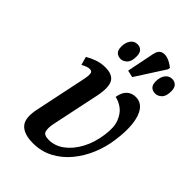

<svg xmlns="http://www.w3.org/2000/svg" viewBox="-241 -904 1008 1008"><g transform="rotate(45 263.5 -399.5)"><path d="M204 10Q136 10 107 -22Q78 -54 95 -132L153 -409Q161 -445 159 -461Q157 -477 140 -477Q131 -477 119.5 -473Q108 -469 93 -461L80 -507Q103 -521 131.5 -531Q160 -541 191 -541Q245 -541 262.5 -510Q280 -479 266 -408L209 -137Q202 -101 208 -81Q214 -61 250 -61Q296 -61 335.5 -90.5Q375 -120 402.5 -171.5Q430 -223 439 -289Q448 -350 433 -388Q418 -426 392 -445Q366 -464 339 -469Q345 -507 365 -525.5Q385 -544 414 -544Q452 -544 474 -513.5Q496 -483 501.5 -429.5Q507 -376 497 -308Q489 -248 465.5 -191.5Q442 -135 404.5 -89.5Q367 -44 316.5 -17Q266 10 204 10ZM327 -604 288 -613 319 -767Q325 -797 343 -805Q361 -813 385 -805.5Q409 -798 433 -778L431 -766ZM474 -628Q430 -628 430 -676Q430 -707 444.5 -726.5Q459 -746 483 -746Q501 -746 513 -734Q525 -722 525 -697Q525 -659 508.5 -643.5Q492 -628 474 -628ZM217 -628Q197 -628 185 -639.5Q173 -651 173 -676Q173 -707 187 -726.5Q201 -746 225 -746Q244 -746 255.5 -734Q267 -722 267 -697Q267 -659 250.5 -643.5Q234 -628 217 -628Z"/></g></svg>

Font: Noto Serif ExtraCondensed SemiBold
Style: Italic
Weight: 600
Width: 2
Italic angle: -12°
Designer: Monotype Design Team
Foundry: Monotype Imaging Inc.
Version: Version 2.013